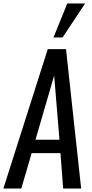

<svg xmlns="http://www.w3.org/2000/svg" viewBox="-24 -1095 535 1115"><path d="M286.6 -877.4 366.7 -1074.7H470.2L339.4 -877.4ZM-4.4 0 253.4 -809.6H359.4L447.3 0H342.8L327.1 -205.6H159.7L99.6 0ZM182.1 -283.7H321.3L290.5 -656.2Z"/></svg>

Font: Oswald
Style: Regular
Weight: 400
Designer: Vernon Adams
Foundry: Vernon Adams
Version: 3.0; ttfautohint (v0.94.23-7a4d-dirty) -l 8 -r 50 -G 200 -x 